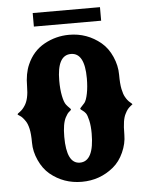

<svg xmlns="http://www.w3.org/2000/svg" viewBox="-55 -798 674 876"><g transform="rotate(-5 282.0 -359.5)"><path d="M284.7 33.2Q201.7 33.2 139.6 -18.1Q109.9 -43 91.6 -83.5Q73.2 -124 73.2 -164.1Q73.2 -204.6 67.9 -228Q62.5 -251.5 54.2 -263.7Q41 -283.7 29.8 -290.5Q18.6 -297.4 18.6 -299.3Q18.6 -301.3 30.8 -309.8Q43 -318.4 53.7 -335Q73.2 -363.8 73.2 -422.4Q73.2 -481 91.3 -521.5Q117.2 -581.1 170.4 -610.6Q223.6 -640.1 284.7 -640.1Q366.7 -640.1 429.7 -587.9Q460 -562.5 478 -521.5Q496.1 -480.5 496.1 -439Q496.1 -397.5 501.2 -373Q506.3 -348.6 513.7 -335.9Q523.4 -318.4 534.2 -309.8Q544.9 -301.3 544.9 -298.8L536.6 -292.5Q527.3 -284.7 522.9 -279.3Q516.6 -271.5 510.7 -259.3Q503.4 -246.1 499.8 -224.1Q496.1 -202.1 496.1 -163.1Q496.1 -123.5 478 -83.3Q460 -43 429.7 -18.1Q367.2 33.2 284.7 33.2ZM283.2 -54.7Q348.1 -54.7 348.1 -183.1Q348.1 -216.8 342.5 -241.9Q336.9 -267.1 330.1 -276.4Q323.7 -284.7 315.9 -290Q308.1 -295.4 305.7 -298.8Q305.7 -301.8 312.5 -308.3Q319.3 -314.9 327.1 -324.2Q335.9 -335.4 342 -365.7Q348.1 -396 348.1 -435.1Q348.1 -552.2 285.2 -552.2Q221.7 -552.2 221.7 -435.1Q221.7 -395.5 227.8 -365.5Q233.9 -335.4 242.7 -324.2Q250 -314.9 256.8 -308.6Q263.7 -302.2 263.7 -299.8Q263.7 -297.4 254.9 -290.5Q246.1 -283.7 237.3 -266.6Q222.2 -238.3 222.2 -178.2Q222.2 -54.7 283.2 -54.7ZM127.9 -691.4V-753.4H436V-691.4Z"/></g></svg>

Font: Sancreek
Style: Regular
Weight: 400
Designer: Vernon Adams
Foundry: Vernon Adams
Version: Version 1.100; ttfautohint (v1.8.4.7-5d5b)